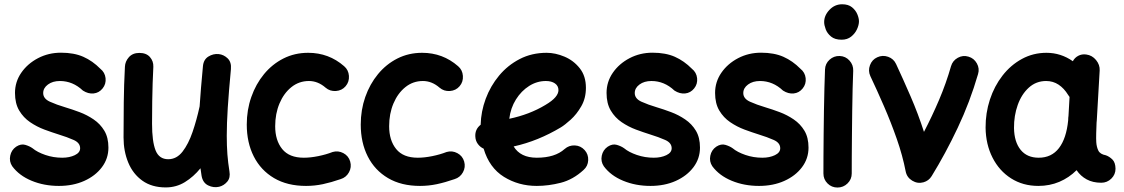

<svg xmlns="http://www.w3.org/2000/svg" viewBox="-20 -796 5156 881"><path d="M450.7 -390.1Q434.1 -369.6 409.4 -367.2Q384.8 -364.7 360.4 -380.4Q314 -424.3 254.9 -424.3Q221.7 -424.3 200 -408.2Q178.2 -392.1 178.2 -369.1Q178.2 -343.3 209 -329.3Q239.7 -315.4 279.3 -303.7Q310.5 -294.4 345 -281.5Q379.4 -268.6 409.7 -248Q439.9 -227.5 458.7 -196.3Q477.5 -165 477.5 -118.7Q477.5 -68.4 447.5 -28.6Q417.5 11.2 366.2 34.2Q314.9 57.1 250.5 57.1Q182.1 57.1 125 33.4Q67.9 9.8 36.1 -33.2Q21.5 -55.2 26.9 -81.5Q32.2 -107.9 54.2 -123Q76.2 -137.2 95.9 -131.3Q115.7 -125.5 129.4 -115.7Q150.9 -97.7 188 -85Q225.1 -72.3 265.6 -72.3Q298.8 -72.3 323.2 -84Q347.7 -95.7 347.7 -115.7Q347.7 -140.6 317.9 -153.8Q288.1 -167 250 -178.7Q218.8 -188.5 183.8 -201.4Q148.9 -214.4 118.2 -235.4Q87.4 -256.3 68.1 -288.8Q48.8 -321.3 48.8 -369.6Q48.8 -420.4 77.6 -462.2Q106.4 -503.9 154.5 -529.1Q202.6 -554.2 259.8 -554.2Q319.8 -554.2 362.3 -535.4Q404.8 -516.6 440.4 -480.5Q461.4 -463.9 464.4 -437.3Q467.3 -410.6 450.7 -390.1Z M1039.6 -479Q1029.8 -374.5 1025.1 -301.5Q1020.5 -228.5 1020.5 -173.3Q1020.5 -127 1023.4 -88.1Q1026.4 -49.3 1032.7 -10.3Q1038.1 19.5 1022.7 37.6Q1007.3 55.7 985.4 61Q960 66.9 935.1 54.7Q910.2 42.5 904.8 9.8Q901.9 -7.3 899.9 -23.9Q868.2 15.1 828.4 39.6Q788.6 64 740.7 64Q676.8 64 633.5 33.2Q590.3 2.4 568.6 -49.8Q546.9 -102.1 546.9 -165.5Q546.9 -243.7 547.9 -325.4Q548.8 -407.2 553.2 -489.7Q554.2 -514.2 571.5 -533.7Q588.9 -553.2 619.6 -553.2Q651.4 -553.2 668 -534.2Q684.6 -515.1 683.6 -489.7Q681.6 -451.2 680.4 -413.6Q679.2 -376 678.5 -331.8Q677.7 -287.6 677.7 -228.5Q677.7 -147 693.8 -106.2Q710 -65.4 752 -65.4Q790.5 -65.4 817.6 -100.3Q844.7 -135.3 863.5 -190.2Q882.3 -245.1 895.5 -305.7L896 -308.1Q898.4 -347.2 902.3 -392.6Q906.2 -438 911.1 -491.2Q913.6 -522.5 936 -536.4Q958.5 -550.3 983.4 -547.9Q1006.8 -545.4 1024.7 -528.1Q1042.5 -510.7 1039.6 -479Z M1565.9 -400.4Q1548.8 -380.4 1521.5 -378.4Q1494.1 -376.5 1474.1 -393.6Q1439 -424.3 1397.5 -424.3Q1352.1 -424.3 1317.1 -396.2Q1282.2 -368.2 1262.5 -321.3Q1242.7 -274.4 1242.7 -216.8Q1242.7 -151.9 1274.9 -112.1Q1307.1 -72.3 1374 -72.3Q1404.3 -72.3 1440.4 -79.6Q1476.6 -86.9 1506.3 -98.6Q1531.7 -106 1555.7 -93.3Q1579.6 -80.6 1586.9 -54.7Q1594.2 -28.8 1581.3 -5.4Q1568.4 18.1 1543 25.9Q1499.5 41 1461.4 49.1Q1423.3 57.1 1384.3 57.1Q1298.3 57.1 1237.5 21.2Q1176.8 -14.6 1144.5 -78.1Q1112.3 -141.6 1112.3 -224.6Q1112.3 -291.5 1133.1 -350.8Q1153.8 -410.2 1191.4 -455.8Q1229 -501.5 1280.5 -527.6Q1332 -553.7 1394 -553.7Q1488.8 -553.7 1559.1 -492.2Q1579.1 -475.1 1581.1 -447.8Q1583 -420.4 1565.9 -400.4Z M2088.9 -400.4Q2071.8 -380.4 2044.4 -378.4Q2017.1 -376.5 1997.1 -393.6Q1961.9 -424.3 1920.4 -424.3Q1875 -424.3 1840.1 -396.2Q1805.2 -368.2 1785.4 -321.3Q1765.6 -274.4 1765.6 -216.8Q1765.6 -151.9 1797.9 -112.1Q1830.1 -72.3 1897 -72.3Q1927.2 -72.3 1963.4 -79.6Q1999.5 -86.9 2029.3 -98.6Q2054.7 -106 2078.6 -93.3Q2102.5 -80.6 2109.9 -54.7Q2117.2 -28.8 2104.2 -5.4Q2091.3 18.1 2065.9 25.9Q2022.5 41 1984.4 49.1Q1946.3 57.1 1907.2 57.1Q1821.3 57.1 1760.5 21.2Q1699.7 -14.6 1667.5 -78.1Q1635.3 -141.6 1635.3 -224.6Q1635.3 -291.5 1656 -350.8Q1676.8 -410.2 1714.4 -455.8Q1752 -501.5 1803.5 -527.6Q1855 -553.7 1917 -553.7Q2011.7 -553.7 2082 -492.2Q2102.1 -475.1 2104 -447.8Q2106 -420.4 2088.9 -400.4Z M2657.7 -16.1Q2609.4 28.3 2553 42.7Q2496.6 57.1 2442.9 57.1Q2359.4 57.1 2292.2 15.4Q2225.1 -26.4 2199.2 -113.8Q2183.1 -121.1 2172.6 -135.5Q2162.1 -149.9 2161.1 -168.5Q2158.7 -202.6 2185.5 -223.6Q2187 -284.2 2208.7 -342.8Q2230.5 -401.4 2270 -449Q2309.6 -496.6 2364.7 -525.1Q2419.9 -553.7 2488.3 -553.7Q2528.3 -553.7 2570.1 -536.1Q2611.8 -518.6 2640.1 -482.9Q2668.5 -447.3 2668.5 -393.1Q2668.5 -345.2 2647.2 -308.3Q2626 -271.5 2598.6 -246.8Q2571.3 -222.2 2553.2 -211.4Q2502 -180.7 2448 -158.7Q2394 -136.7 2336.9 -124Q2368.2 -72.3 2442.9 -72.3Q2526.4 -72.3 2570.8 -112.3Q2590.8 -129.9 2617.7 -128.7Q2644.5 -127.4 2662.6 -107.4Q2680.2 -87.9 2679 -60.8Q2677.7 -33.7 2657.7 -16.1ZM2484.9 -424.3Q2443.8 -424.3 2408 -401.6Q2372.1 -378.9 2347.4 -339.6Q2322.8 -300.3 2316.9 -251Q2409.7 -270.5 2481.9 -314Q2514.2 -333 2528.3 -349.9Q2542.5 -366.7 2542.5 -382.3Q2542.5 -401.9 2526.6 -413.1Q2510.7 -424.3 2484.9 -424.3Z M3165 -390.1Q3148.4 -369.6 3123.8 -367.2Q3099.1 -364.7 3074.7 -380.4Q3028.3 -424.3 2969.2 -424.3Q2936 -424.3 2914.3 -408.2Q2892.6 -392.1 2892.6 -369.1Q2892.6 -343.3 2923.3 -329.3Q2954.1 -315.4 2993.7 -303.7Q3024.9 -294.4 3059.3 -281.5Q3093.8 -268.6 3124 -248Q3154.3 -227.5 3173.1 -196.3Q3191.9 -165 3191.9 -118.7Q3191.9 -68.4 3161.9 -28.6Q3131.8 11.2 3080.6 34.2Q3029.3 57.1 2964.8 57.1Q2896.5 57.1 2839.4 33.4Q2782.2 9.8 2750.5 -33.2Q2735.8 -55.2 2741.2 -81.5Q2746.6 -107.9 2768.6 -123Q2790.5 -137.2 2810.3 -131.3Q2830.1 -125.5 2843.8 -115.7Q2865.2 -97.7 2902.3 -85Q2939.5 -72.3 2980 -72.3Q3013.2 -72.3 3037.6 -84Q3062 -95.7 3062 -115.7Q3062 -140.6 3032.2 -153.8Q3002.4 -167 2964.4 -178.7Q2933.1 -188.5 2898.2 -201.4Q2863.3 -214.4 2832.5 -235.4Q2801.8 -256.3 2782.5 -288.8Q2763.2 -321.3 2763.2 -369.6Q2763.2 -420.4 2792 -462.2Q2820.8 -503.9 2868.9 -529.1Q2917 -554.2 2974.1 -554.2Q3034.2 -554.2 3076.7 -535.4Q3119.1 -516.6 3154.8 -480.5Q3175.8 -463.9 3178.7 -437.3Q3181.6 -410.6 3165 -390.1Z M3663.1 -390.1Q3646.5 -369.6 3621.8 -367.2Q3597.2 -364.7 3572.8 -380.4Q3526.4 -424.3 3467.3 -424.3Q3434.1 -424.3 3412.4 -408.2Q3390.6 -392.1 3390.6 -369.1Q3390.6 -343.3 3421.4 -329.3Q3452.1 -315.4 3491.7 -303.7Q3522.9 -294.4 3557.4 -281.5Q3591.8 -268.6 3622.1 -248Q3652.3 -227.5 3671.1 -196.3Q3689.9 -165 3689.9 -118.7Q3689.9 -68.4 3659.9 -28.6Q3629.9 11.2 3578.6 34.2Q3527.3 57.1 3462.9 57.1Q3394.5 57.1 3337.4 33.4Q3280.3 9.8 3248.5 -33.2Q3233.9 -55.2 3239.3 -81.5Q3244.6 -107.9 3266.6 -123Q3288.6 -137.2 3308.3 -131.3Q3328.1 -125.5 3341.8 -115.7Q3363.3 -97.7 3400.4 -85Q3437.5 -72.3 3478 -72.3Q3511.2 -72.3 3535.6 -84Q3560.1 -95.7 3560.1 -115.7Q3560.1 -140.6 3530.3 -153.8Q3500.5 -167 3462.4 -178.7Q3431.2 -188.5 3396.2 -201.4Q3361.3 -214.4 3330.6 -235.4Q3299.8 -256.3 3280.5 -288.8Q3261.2 -321.3 3261.2 -369.6Q3261.2 -420.4 3290 -462.2Q3318.8 -503.9 3366.9 -529.1Q3415 -554.2 3472.2 -554.2Q3532.2 -554.2 3574.7 -535.4Q3617.2 -516.6 3652.8 -480.5Q3673.8 -463.9 3676.8 -437.3Q3679.7 -410.6 3663.1 -390.1Z M3761.7 -694.8Q3761.7 -725.1 3785.9 -750.7Q3810.1 -776.4 3844.2 -776.4Q3872.6 -776.4 3889.4 -762.7Q3906.2 -749 3913.8 -730.7Q3921.4 -712.4 3921.4 -698.2Q3921.4 -681.6 3912.4 -661.9Q3903.3 -642.1 3885.5 -627.9Q3867.7 -613.8 3841.8 -613.8Q3811 -613.8 3793.5 -628.2Q3775.9 -642.6 3768.8 -661.6Q3761.7 -680.7 3761.7 -694.8ZM3833 -539.1Q3859.9 -538.1 3877.9 -518.1Q3896 -498 3895 -471.2Q3893.6 -437.5 3892.3 -389.4Q3891.1 -341.3 3890.4 -286.6Q3889.6 -231.9 3889.2 -177.7Q3888.7 -123.5 3888.4 -77.1Q3888.2 -30.8 3888.2 0Q3888.2 26.9 3868.9 45.7Q3849.6 64.5 3822.8 64.5Q3795.9 64.5 3777.1 45.7Q3758.3 26.9 3758.3 0Q3758.3 -31.2 3758.5 -77.6Q3758.8 -124 3759.3 -178.5Q3759.8 -232.9 3760.7 -288.1Q3761.7 -343.3 3762.9 -392.6Q3764.2 -441.9 3765.6 -477.1Q3766.6 -503.9 3786.4 -522Q3806.2 -540 3833 -539.1Z M4005.4 -533.2Q4029.8 -544.4 4055.2 -535.4Q4080.6 -526.4 4091.8 -502Q4123.5 -434.1 4158.2 -354Q4192.9 -273.9 4219.7 -190.9Q4256.8 -262.2 4289.1 -337.9Q4321.3 -413.6 4343.8 -492.2Q4351.1 -517.6 4374.8 -530.8Q4398.4 -543.9 4423.8 -536.1Q4449.2 -528.8 4462.4 -505.1Q4475.6 -481.4 4467.8 -456.1Q4430.7 -328.1 4374.5 -209.5Q4318.4 -90.8 4254.9 12.2Q4241.7 33.7 4217.3 40.5Q4190.4 47.9 4165.8 33Q4141.1 18.1 4135.7 -9.8Q4121.6 -82.5 4095 -158.4Q4068.4 -234.4 4036.4 -308.1Q4004.4 -381.8 3973.6 -446.8Q3962.4 -471.2 3971.9 -496.8Q3981.4 -522.5 4005.4 -533.2Z M5033.2 42.5Q4994.6 42.5 4966.6 27.3Q4938.5 12.2 4919.9 -15.1Q4885.3 19.5 4840.8 38.3Q4796.4 57.1 4744.6 57.1Q4673.8 57.1 4619.4 22.5Q4564.9 -12.2 4534.2 -72.8Q4503.4 -133.3 4502.4 -210Q4502 -277.3 4522.2 -339.1Q4542.5 -400.9 4580.1 -449.2Q4617.7 -497.6 4669.2 -525.6Q4720.7 -553.7 4781.7 -553.7Q4847.7 -553.7 4902.8 -515.1Q4911.1 -531.2 4927.7 -540Q4944.3 -548.8 4964.4 -545.9Q4991.2 -542.5 5009.3 -520.5Q5027.3 -498.5 5025.9 -472.7L5012.7 -244.6Q5012.2 -239.3 5011.7 -233.4Q5010.7 -212.4 5010 -185.5Q5009.3 -158.7 5010.3 -143.6Q5011.7 -121.6 5019.8 -105Q5027.8 -88.4 5054.2 -83.5Q5069.8 -78.1 5084 -64.5Q5098.1 -50.8 5098.6 -22Q5098.6 4.9 5079.3 23.7Q5060.1 42.5 5033.2 42.5ZM4746.1 -72.3Q4805.2 -72.3 4839.1 -116.5Q4873 -160.6 4881.3 -243.2Q4881.3 -250 4881.8 -255.9Q4881.8 -260.3 4882.8 -264.2L4887.7 -351.1Q4883.8 -355.5 4880.9 -360.8Q4862.8 -390.6 4837.4 -407.5Q4812 -424.3 4780.3 -424.3Q4734.4 -424.3 4700.9 -394Q4667.5 -363.8 4649.9 -314.5Q4632.3 -265.1 4632.8 -208.5Q4633.8 -145 4663.1 -108.6Q4692.4 -72.3 4746.1 -72.3Z"/></svg>

Font: Mikhak-DS1-FD Bold
Style: Bold
Weight: 700
Designer: Amin Abedi
Version: Version 3.2